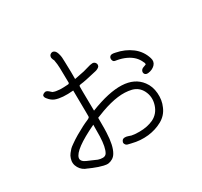

<svg xmlns="http://www.w3.org/2000/svg" viewBox="-166 -1041 1332 1267"><g transform="rotate(-30 500.0 -408.0)"><path d="M798.8 -330.1Q828.1 -292 832.5 -237.3Q836.9 -182.6 816.4 -137.7Q795.9 -87.9 747.6 -61Q699.2 -34.2 640.6 -27.3Q579.1 -20.5 518.6 -36.1Q516.6 -36.1 509.8 -38.1Q488.3 -42 481.4 -47.9Q477.5 -51.8 475.6 -55.7Q469.7 -65.4 474.6 -76.2V-75.2Q480.5 -94.7 505.9 -91.8Q511.7 -91.8 526.4 -86.9Q540 -82 543.9 -81.1Q563.5 -76.2 602.5 -76.2Q663.1 -76.2 709 -97.7Q758.8 -122.1 776.4 -178.2Q793.9 -234.4 768.6 -284.2Q746.1 -328.1 698.2 -340.8Q649.4 -352.5 592.8 -345.2Q536.1 -337.9 467.8 -313.5Q440.4 -303.7 412.1 -292V-212.9Q412.1 -188.5 411.1 -180.7Q407.2 -83 379.9 -37.1Q369.1 -18.6 353.5 -9.3Q337.9 0 322.8 2.4Q307.6 4.9 286.1 -0.5Q264.6 -5.9 250.5 -10.7Q236.3 -15.6 213.9 -24.4Q209 -26.4 202.6 -29.3Q196.3 -32.2 191.9 -33.7Q187.5 -35.2 184.6 -37.1Q147.5 -48.8 128.9 -81.1Q109.4 -114.3 122.1 -151.4Q127 -168 138.2 -182.1Q149.4 -196.3 157.2 -204.6Q165 -212.9 185.1 -226.6Q205.1 -240.2 210 -243.7Q214.8 -247.1 239.3 -261.7Q303.7 -298.8 339.8 -313.5Q351.6 -318.4 357.4 -323.2Q361.3 -327.1 361.3 -332Q361.3 -347.7 361.3 -365.2Q361.3 -391.6 359.4 -530.3Q272.5 -522.5 224.6 -540Q201.2 -548.8 181.6 -573.2Q173.8 -582 171.9 -588.9Q166 -606.4 190.4 -614.3Q203.1 -619.1 219.7 -604.5Q234.4 -590.8 236.3 -589.8H237.3Q254.9 -582 288.1 -580.1Q314.5 -579.1 349.6 -582Q354.5 -582 356.9 -585Q359.4 -587.9 359.4 -589.8Q358.4 -608.4 357.4 -703.1Q357.4 -714.8 355.5 -732.4Q353.5 -750 350.6 -765.6Q349.6 -767.6 345.7 -775.4Q342.8 -784.2 341.8 -788.1Q340.8 -792 342.8 -800.8Q345.7 -811.5 357.4 -816.9Q369.1 -822.3 379.9 -815.4Q391.6 -808.6 398.4 -787.1Q404.3 -766.6 404.8 -754.9Q405.3 -743.2 406.2 -720.7Q407.2 -694.3 408.2 -643.6Q408.2 -598.6 408.2 -589.8Q442.4 -595.7 482.4 -604.5Q485.4 -605.5 513.7 -613.3Q543.9 -623 558.6 -623Q573.2 -623 581.1 -610.4Q588.9 -597.7 581.1 -584Q577.1 -579.1 568.4 -574.2Q559.6 -569.3 550.8 -567.4Q452.1 -543.9 426.8 -542Q418.9 -541 416 -540Q414.1 -540 412.1 -537.1Q410.2 -534.2 410.2 -528.3V-489.3Q411.1 -389.6 412.1 -346.7Q701.2 -460.9 798.8 -330.1ZM361.3 -268.6Q180.7 -182.6 168.9 -127Q164.1 -101.6 200.2 -85Q206.1 -83 231 -71.8Q255.9 -60.5 272.5 -53.7Q289.1 -47.9 308.6 -47.9Q328.1 -48.8 336.9 -63.5Q357.4 -97.7 360.4 -180.7Q361.3 -230.5 361.3 -268.6ZM910.2 -459Q919.9 -428.7 899.4 -407.2Q878.9 -386.7 846.7 -382.8Q828.1 -380.9 820.8 -391.6Q813.5 -402.3 818.8 -415Q824.2 -427.7 839.8 -432.6Q856.4 -438.5 858.4 -439.5Q862.3 -441.4 859.4 -452.1Q858.4 -454.1 855.5 -460Q834 -511.7 775.4 -539.1Q744.1 -553.7 709 -559.6Q693.4 -561.5 688.5 -564.5Q679.7 -571.3 678.7 -584.5Q677.7 -597.7 687.5 -606Q697.3 -614.3 725.6 -607.4Q792 -594.7 841.8 -557.1Q891.6 -519.5 910.2 -459Z"/></g></svg>

Font: irohamaru Light
Style: Regular
Weight: 200
Designer: [Source Han Sans]
Ryoko NISHIZUKA  (kana & ideographs); Paul D. Hunt (Latin, Greek & Cyrillic); Wenlong ZHANG  (bopomofo
Version: Version 1.01